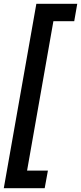

<svg xmlns="http://www.w3.org/2000/svg" viewBox="-29 -830 428 1014"><path d="M-9 164 163 -810H379L363 -718H253L114 71H224L207 164Z"/></svg>

Font: Rethink Sans SemiBold
Style: Italic
Weight: 600
Italic angle: -10°
Designer: The Rethink Sans project authors (Hans Thiessen). DM Sans designed by Colophon Foundry.
Foundry: Rethink Communications LLC
Version: Version 1.001